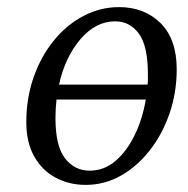

<svg xmlns="http://www.w3.org/2000/svg" viewBox="-20 -507 528 540"><path d="M221 13Q175 13 137 -7Q99 -27 76.5 -66.5Q54 -106 54 -163Q54 -231 74.5 -289.5Q95 -348 131 -392.5Q167 -437 214.5 -462Q262 -487 315 -487Q386 -487 431.5 -442Q477 -397 477 -312Q477 -247 457 -188.5Q437 -130 401.5 -84.5Q366 -39 320 -13Q274 13 221 13ZM304 -447Q249 -447 206 -396.5Q163 -346 146 -269H395Q396 -276 396 -283Q396 -290 396 -297Q396 -378 370.5 -412.5Q345 -447 304 -447ZM232 -27Q273 -27 305 -54.5Q337 -82 359 -127.5Q381 -173 390 -227H139Q136 -202 136 -175Q136 -96 163 -61.5Q190 -27 232 -27Z"/></svg>

Font: Source Serif Pro
Style: Italic
Weight: 400
Italic angle: -12°
Designer: Frank Grießhammer
Foundry: Adobe Systems Incorporated
Version: Version 3.001;hotconv 1.0.111;makeotfexe 2.5.65597